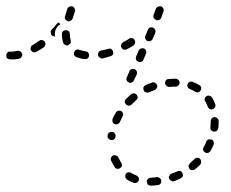

<svg xmlns="http://www.w3.org/2000/svg" viewBox="-32 -573 728 605"><path d="M474 6Q477 1 476 -4Q476 -6 475 -8Q473 -10 471 -12Q469 -14 467 -14Q465 -15 462 -15Q452 -13 443 -13Q440 -13 438 -12Q436 -11 434 -9Q432 -7 431 -5Q430 -3 431 0Q431 5 434 9Q438 12 443 12Q454 12 465 10Q470 10 474 6ZM398 3Q403 1 405 -4Q406 -6 406 -9Q406 -11 405 -13Q404 -16 402 -17Q400 -19 398 -20Q389 -23 382 -28Q377 -31 372 -30Q367 -29 364 -25Q363 -22 363 -20Q362 -18 363 -15Q363 -13 365 -11Q366 -9 368 -7Q378 -1 389 3Q393 5 398 3ZM541 -14Q543 -16 544 -18Q545 -20 544 -23Q544 -25 543 -27Q541 -32 536 -34Q531 -36 527 -33Q518 -29 509 -26Q506 -25 504 -23Q503 -22 502 -19Q500 -17 500 -15Q500 -12 501 -10Q502 -7 504 -6Q505 -4 508 -3Q510 -2 512 -2Q515 -1 517 -2Q527 -6 537 -11Q540 -12 541 -14ZM602 -63Q602 -68 599 -72Q597 -74 595 -75Q592 -76 590 -76Q587 -76 585 -75Q583 -74 581 -72Q574 -65 567 -59Q565 -57 564 -55Q562 -53 562 -50Q562 -48 563 -46Q563 -43 565 -41Q568 -37 573 -37Q579 -36 583 -40Q591 -47 599 -54Q602 -58 602 -63ZM332 -43Q334 -42 337 -41Q339 -41 342 -41Q344 -42 346 -43Q351 -46 352 -51Q353 -56 350 -60Q345 -68 341 -77Q339 -81 334 -83Q329 -85 324 -83Q322 -82 320 -80Q319 -78 318 -76Q317 -74 317 -71Q317 -69 318 -67Q323 -56 329 -47Q330 -45 332 -43ZM641 -126Q640 -131 635 -133Q633 -134 630 -134Q628 -134 625 -134Q623 -133 621 -131Q619 -129 618 -127Q615 -118 610 -110Q607 -105 608 -100Q610 -95 614 -93Q616 -91 619 -91Q621 -91 624 -91Q626 -92 628 -94Q630 -95 631 -97Q637 -107 641 -117Q643 -122 641 -126ZM309 -137Q312 -133 317 -132Q320 -131 322 -132Q325 -132 327 -134Q329 -135 330 -137Q331 -140 332 -142V-143Q333 -148 330 -152Q327 -157 322 -157Q319 -158 317 -157Q315 -157 312 -155Q310 -154 309 -152Q308 -150 307 -147V-146Q306 -141 309 -137ZM653 -200Q649 -204 644 -204Q642 -204 639 -203Q637 -202 635 -200Q634 -198 633 -196Q632 -194 632 -191Q632 -182 631 -172Q630 -167 633 -163Q637 -159 642 -158Q644 -158 647 -159Q649 -159 651 -161Q653 -162 654 -165Q655 -167 656 -169Q657 -180 657 -191Q657 -197 653 -200ZM323 -189Q324 -184 329 -182Q331 -181 334 -181Q336 -181 339 -182Q341 -183 343 -185Q345 -186 346 -189Q350 -197 354 -206Q357 -210 356 -215Q354 -220 350 -223Q348 -224 345 -224Q343 -225 340 -224Q338 -223 336 -222Q334 -220 333 -218Q327 -209 323 -199Q321 -194 323 -189ZM633 -269Q631 -271 628 -271Q626 -272 623 -272Q621 -271 619 -270Q614 -267 613 -262Q612 -257 615 -253Q620 -245 623 -236Q625 -231 630 -229Q635 -227 639 -229Q642 -230 643 -232Q645 -234 646 -236Q647 -238 647 -241Q647 -243 646 -245Q642 -256 636 -266Q635 -268 633 -269ZM361 -252Q362 -247 365 -244Q369 -240 374 -240Q379 -240 383 -244Q390 -251 397 -257Q401 -260 402 -265Q402 -270 399 -274Q396 -278 390 -279Q385 -279 381 -276Q373 -269 365 -261Q361 -258 361 -252ZM420 -298Q419 -293 421 -288Q423 -283 428 -282Q433 -280 437 -282Q446 -286 455 -289Q460 -291 462 -296Q465 -300 463 -305Q461 -310 457 -312Q452 -315 447 -313Q437 -309 427 -305Q422 -302 420 -298ZM566 -315Q561 -313 559 -308Q558 -306 558 -303Q559 -301 560 -298Q561 -296 562 -295Q564 -293 567 -292Q575 -289 583 -284Q588 -281 593 -282Q598 -284 600 -288Q602 -290 602 -293Q602 -295 602 -298Q601 -300 600 -302Q598 -304 596 -305Q586 -311 575 -315Q571 -317 566 -315ZM491 -320Q488 -316 488 -311Q488 -308 490 -306Q491 -304 493 -302Q495 -301 497 -300Q499 -299 502 -299Q512 -300 521 -300Q524 -300 526 -301Q528 -302 530 -304Q532 -305 533 -308Q534 -310 534 -312Q534 -318 530 -321Q527 -325 522 -325Q511 -325 500 -324Q494 -324 491 -320ZM367 -320Q369 -315 374 -313Q379 -311 383 -313Q388 -315 390 -320L399 -339Q401 -343 399 -348Q397 -353 393 -355Q388 -357 383 -355Q378 -354 376 -349L368 -330Q365 -325 367 -320ZM397 -385Q398 -381 403 -379Q408 -376 413 -378Q418 -380 420 -385L428 -404Q430 -408 428 -413Q427 -418 422 -420Q417 -422 412 -420Q408 -419 405 -414L397 -395Q395 -390 397 -385ZM36 -394Q39 -398 38 -403Q37 -405 36 -407Q34 -410 32 -411Q30 -412 28 -413Q25 -413 23 -413Q11 -410 0 -410Q-2 -411 -5 -410Q-7 -409 -9 -407Q-11 -405 -12 -403Q-12 -401 -12 -398Q-13 -393 -9 -389Q-5 -386 0 -386Q14 -385 28 -388Q33 -389 36 -394ZM244 -389Q248 -392 249 -398Q249 -403 246 -407Q243 -411 238 -411Q227 -413 218 -416Q216 -417 213 -417Q211 -417 208 -416Q206 -415 204 -413Q203 -411 202 -409Q200 -404 202 -399Q204 -395 209 -393Q221 -388 235 -387Q240 -386 244 -389ZM324 -402Q326 -406 324 -411Q323 -416 318 -419Q314 -421 309 -419Q298 -416 287 -414Q282 -413 279 -409Q276 -404 277 -399Q278 -394 283 -391Q287 -388 292 -389Q304 -392 316 -396Q321 -397 324 -402ZM111 -432Q112 -437 109 -442Q107 -444 105 -445Q103 -446 100 -447Q98 -447 96 -447Q93 -446 91 -444Q81 -437 71 -431Q66 -429 65 -424Q63 -419 66 -414Q67 -412 69 -411Q71 -409 74 -408Q76 -408 78 -408Q81 -408 83 -410Q94 -416 106 -424Q110 -427 111 -432ZM368 -418Q363 -415 358 -417Q353 -418 351 -423Q348 -427 350 -432Q351 -437 356 -440Q366 -445 375 -451Q379 -454 384 -453Q390 -452 392 -447Q394 -444 394 -441Q394 -437 392 -434Q391 -432 390 -431Q389 -431 389 -430Q389 -430 389 -430Q378 -423 368 -418ZM173 -432Q177 -429 182 -430Q184 -431 186 -433Q188 -434 190 -436Q191 -438 191 -441Q191 -443 191 -446Q188 -455 188 -466Q188 -468 187 -471Q186 -473 185 -475Q183 -476 181 -477Q178 -478 176 -478Q171 -478 167 -475Q163 -471 163 -466Q163 -451 167 -439Q168 -434 173 -432ZM426 -451Q428 -446 432 -444Q437 -442 442 -444Q447 -446 449 -450L457 -469Q459 -474 457 -479Q455 -484 450 -486Q445 -488 440 -486Q436 -484 434 -479L426 -460Q424 -455 426 -451ZM143 -479Q146 -485 151 -491Q154 -494 158 -496Q156 -499 154 -502Q154 -502 154 -502Q152 -502 150 -500Q149 -499 147 -498Q140 -488 131 -480Q127 -476 128 -471Q128 -465 131 -462Q133 -460 136 -459Q138 -458 141 -458Q141 -462 141 -466Q141 -472 143 -479ZM172 -517Q173 -515 174 -512Q175 -510 177 -509Q179 -507 181 -506Q186 -505 191 -508Q195 -510 197 -515Q200 -525 204 -537Q206 -541 203 -546Q201 -551 196 -553Q191 -554 187 -552Q182 -550 180 -545Q176 -533 173 -522Q172 -520 172 -517ZM453 -516Q455 -512 460 -510Q464 -508 469 -510Q474 -512 476 -517L483 -537Q485 -541 483 -546Q480 -551 476 -553Q471 -554 466 -552Q461 -550 459 -545L452 -526Q450 -521 453 -516Z"/></svg>

Font: FRB American Cursive Guidelines Dashed
Style: Italic
Weight: 400
Italic angle: -25°
Version: Version 2.0;Modular Font Editor K font №1